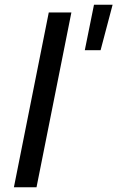

<svg xmlns="http://www.w3.org/2000/svg" viewBox="-20 -795 498 815"><path d="M187 -742H283L135 0H39ZM379 -775H458L407 -582H340Z"/></svg>

Font: Idrija
Style: Italic
Weight: 500
Italic angle: -11.3°
Designer: Julieta Ulanovsky
Foundry: Julieta Ulanovsky
Version: Version 7.200